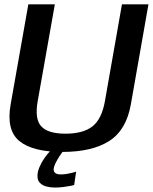

<svg xmlns="http://www.w3.org/2000/svg" viewBox="-20 -695 704 884"><path d="M267 4.5Q404 4.5 482.8 -45.8Q561.5 -96 582.5 -214.5L663.5 -675H541.5L463 -229Q448.5 -147 405.8 -113.2Q363 -79.5 281.5 -79.5Q201 -79.5 170 -113.2Q139 -147 153.5 -229L232.5 -675H110.5L29 -214.5Q8 -96 69 -45.8Q130 4.5 267 4.5ZM232 168.5Q251.5 168.5 270 166.2Q288.5 164 302.5 161.2Q316.5 158.5 321.5 156.5L330.5 95.5Q324.5 97.5 312.8 100.5Q301 103.5 287 105.8Q273 108 260.5 108Q243 108 235 102Q227 96 227 85Q227 74 235 57.5Q243 41 253.5 24.8Q264 8.5 271.5 0H211.5Q199 12.5 185.2 32Q171.5 51.5 162 73.5Q152.5 95.5 152.5 115.5Q152.5 135.5 163.8 147Q175 158.5 193 163.5Q211 168.5 232 168.5Z"/></svg>

Font: Anybody UltraCondensed Thin Medium
Style: Italic
Weight: 500
Italic angle: -10°
Version: Version 1.111